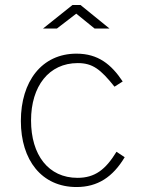

<svg xmlns="http://www.w3.org/2000/svg" viewBox="-20 -743 591 773"><path d="M361 -628H421L304 -723H272L153 -628H209L287 -688ZM288 -527C148 -527 64 -415 64 -256C64 -98 148 10 288 10C373 10 434 -30 482 -110L449 -132C405 -60 362 -27 292 -27C175 -27 105 -119 105 -258C105 -396 177 -489 293 -489C353 -489 385 -464 441 -394L474 -415C428 -484 375 -527 288 -527Z"/></svg>

Font: United Sans Thin
Style: Regular
Weight: 100
Designer: Pablo Impallari, Rodrigo Fuenzalida (Modified by Dan O. Williams)
Version: Version 1.000;PS 001.000;hotconv 1.0.88;makeotf.lib2.5.64775